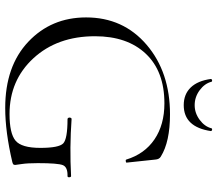

<svg xmlns="http://www.w3.org/2000/svg" viewBox="-70 -772 854 755"><g transform="rotate(90 357.5 -395.0)"><path d="M394 -690Q351 -690 324.5 -717.5Q298 -745 291 -797Q291 -799 293.5 -800.5Q296 -802 299 -801.5Q302 -801 302 -799Q309 -772 335.5 -752.5Q362 -733 394 -733Q425 -733 451.5 -752.5Q478 -772 485 -799Q485 -801 488 -801.5Q491 -802 493.5 -800.5Q496 -799 496 -797Q480 -690 394 -690ZM405 12Q241 12 145 -78.5Q49 -169 49 -306Q49 -452 156.5 -544Q264 -636 430 -636Q538 -636 596 -600Q607 -594 608 -578L620 -465Q620 -463 614.5 -462Q609 -461 608 -464Q586 -536 528.5 -575Q471 -614 387 -614Q261 -614 192 -541Q123 -468 123 -341Q123 -193 209.5 -99Q296 -5 429 -5Q505 -5 533.5 -28.5Q562 -52 562 -126Q562 -199 544.5 -216Q527 -233 449 -233Q445 -233 443.5 -237Q442 -241 443.5 -245Q445 -249 448 -249Q560 -241 673 -247Q677 -247 677.5 -240Q678 -233 673 -233Q638 -234 630 -215Q622 -196 622 -116Q622 -76 625.5 -53Q629 -30 629 -28Q629 -22 627 -20Q625 -18 618 -16Q499 12 405 12Z"/></g></svg>

Font: Cormorant
Style: Regular
Weight: 400
Designer: Christian Thalmann (Catharsis Fonts)
Version: Version 1.000;PS 001.000;hotconv 1.0.70;makeotf.lib2.5.58329